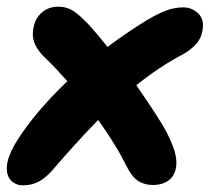

<svg xmlns="http://www.w3.org/2000/svg" viewBox="-26 -539 627 575"><path d="M43 16Q21 16 7 1.5Q-7 -13 -5.5 -40Q-4 -67 18 -106Q36 -137 65 -174.5Q94 -212 131.5 -251.5Q169 -291 214 -331Q259 -371 309 -408Q359 -445 413 -478Q438 -493 457 -501.5Q476 -510 492 -513.5Q508 -517 523 -517Q548 -517 567.5 -499Q587 -481 580 -445Q575 -421 559.5 -405Q544 -389 523 -377Q451 -339 384.5 -285.5Q318 -232 258 -169.5Q198 -107 142 -42Q116 -10 93.5 3Q71 16 43 16ZM432 15Q407 15 388 3Q369 -9 352 -43Q333 -82 304.5 -126Q276 -170 243 -213.5Q210 -257 176 -295.5Q142 -334 112 -363Q90 -383 79.5 -405Q69 -427 74 -455Q78 -476 88.5 -490Q99 -504 114 -511.5Q129 -519 149 -519Q169 -519 186 -510.5Q203 -502 227 -478Q244 -462 270 -430.5Q296 -399 326 -360.5Q356 -322 384.5 -280.5Q413 -239 437 -202.5Q461 -166 475 -139Q496 -96 500 -73.5Q504 -51 501 -37Q497 -12 478.5 1.5Q460 15 432 15Z"/></svg>

Font: Shantell Sans Light
Style: Bold Italic
Weight: 700
Italic angle: -11°
Version: Version 1.011;[c5ecc13dd]